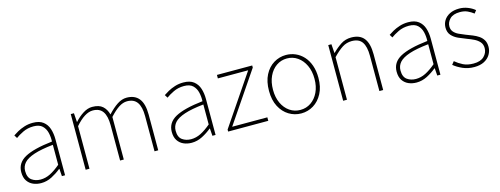

<svg xmlns="http://www.w3.org/2000/svg" viewBox="-19 -1141 4569 1756"><g transform="rotate(-15 2265.5 -263.5)"><path d="M218 13Q177 13 142.5 -2Q108 -17 87 -48.5Q66 -80 66 -130Q66 -218 149 -263.5Q232 -309 410 -329Q412 -372 402.5 -412.5Q393 -453 365 -480Q337 -507 282 -507Q226 -507 181 -485Q136 -463 110 -443L92 -472Q109 -484 137.5 -500Q166 -516 203.5 -528Q241 -540 284 -540Q346 -540 381.5 -512.5Q417 -485 431.5 -440Q446 -395 446 -341V0H416L411 -70H408Q368 -37 319.5 -12Q271 13 218 13ZM221 -20Q268 -20 313 -42.5Q358 -65 410 -109V-298Q296 -286 228.5 -263.5Q161 -241 132 -208.5Q103 -176 103 -131Q103 -70 138 -45Q173 -20 221 -20Z M641 0V-527H671L677 -443H679Q715 -484 759 -512Q803 -540 846 -540Q911 -540 944.5 -510Q978 -480 991 -430Q1038 -481 1082.5 -510.5Q1127 -540 1172 -540Q1249 -540 1288.5 -490.5Q1328 -441 1328 -339V0H1293V-334Q1293 -421 1262.5 -464Q1232 -507 1168 -507Q1129 -507 1089 -481Q1049 -455 1002 -403V0H967V-334Q967 -421 937 -464Q907 -507 843 -507Q805 -507 763.5 -481Q722 -455 677 -403V0Z M1643 13Q1602 13 1567.5 -2Q1533 -17 1512 -48.5Q1491 -80 1491 -130Q1491 -218 1574 -263.5Q1657 -309 1835 -329Q1837 -372 1827.5 -412.5Q1818 -453 1790 -480Q1762 -507 1707 -507Q1651 -507 1606 -485Q1561 -463 1535 -443L1517 -472Q1534 -484 1562.5 -500Q1591 -516 1628.5 -528Q1666 -540 1709 -540Q1771 -540 1806.5 -512.5Q1842 -485 1856.5 -440Q1871 -395 1871 -341V0H1841L1836 -70H1833Q1793 -37 1744.5 -12Q1696 13 1643 13ZM1646 -20Q1693 -20 1738 -42.5Q1783 -65 1835 -109V-298Q1721 -286 1653.5 -263.5Q1586 -241 1557 -208.5Q1528 -176 1528 -131Q1528 -70 1563 -45Q1598 -20 1646 -20Z M1990 0V-19L2312 -494H2025V-527H2359V-507L2037 -33H2370V0Z M2681 13Q2618 13 2564.5 -19.5Q2511 -52 2479 -113.5Q2447 -175 2447 -262Q2447 -351 2479 -413Q2511 -475 2564.5 -507.5Q2618 -540 2681 -540Q2728 -540 2770.5 -521.5Q2813 -503 2845.5 -467.5Q2878 -432 2896.5 -380Q2915 -328 2915 -262Q2915 -175 2882.5 -113.5Q2850 -52 2797 -19.5Q2744 13 2681 13ZM2681 -20Q2737 -20 2781.5 -50.5Q2826 -81 2852 -135.5Q2878 -190 2878 -262Q2878 -335 2852 -390Q2826 -445 2781.5 -476Q2737 -507 2681 -507Q2625 -507 2580.5 -476Q2536 -445 2510.5 -390Q2485 -335 2485 -262Q2485 -190 2510.5 -135.5Q2536 -81 2580.5 -50.5Q2625 -20 2681 -20Z M3079 0V-527H3109L3115 -443H3117Q3158 -484 3201 -512Q3244 -540 3299 -540Q3380 -540 3419 -490.5Q3458 -441 3458 -339V0H3422V-334Q3422 -421 3392.5 -464Q3363 -507 3295 -507Q3246 -507 3205.5 -481Q3165 -455 3115 -403V0Z M3772 13Q3731 13 3696.5 -2Q3662 -17 3641 -48.5Q3620 -80 3620 -130Q3620 -218 3703 -263.5Q3786 -309 3964 -329Q3966 -372 3956.5 -412.5Q3947 -453 3919 -480Q3891 -507 3836 -507Q3780 -507 3735 -485Q3690 -463 3664 -443L3646 -472Q3663 -484 3691.5 -500Q3720 -516 3757.5 -528Q3795 -540 3838 -540Q3900 -540 3935.5 -512.5Q3971 -485 3985.5 -440Q4000 -395 4000 -341V0H3970L3965 -70H3962Q3922 -37 3873.5 -12Q3825 13 3772 13ZM3775 -20Q3822 -20 3867 -42.5Q3912 -65 3964 -109V-298Q3850 -286 3782.5 -263.5Q3715 -241 3686 -208.5Q3657 -176 3657 -131Q3657 -70 3692 -45Q3727 -20 3775 -20Z M4319 13Q4260 13 4211 -8.5Q4162 -30 4127 -59L4150 -88Q4183 -60 4223 -40Q4263 -20 4321 -20Q4387 -20 4420.5 -53Q4454 -86 4454 -131Q4454 -166 4434 -189Q4414 -212 4383.5 -227Q4353 -242 4322 -253Q4282 -268 4244 -285Q4206 -302 4181 -330Q4156 -358 4156 -403Q4156 -440 4175 -471Q4194 -502 4231 -521Q4268 -540 4322 -540Q4362 -540 4401 -525Q4440 -510 4468 -486L4447 -459Q4421 -479 4391 -493Q4361 -507 4320 -507Q4255 -507 4224 -475.5Q4193 -444 4193 -405Q4193 -374 4210.5 -353.5Q4228 -333 4256.5 -319.5Q4285 -306 4316 -294Q4348 -282 4379 -269.5Q4410 -257 4435 -240Q4460 -223 4475.5 -197.5Q4491 -172 4491 -133Q4491 -94 4471 -60.5Q4451 -27 4413 -7Q4375 13 4319 13Z"/></g></svg>

Font: Noto Sans JP
Style: Regular
Weight: 100
Designer: Ryoko NISHIZUKA 西塚涼子 (kana, bopomofo & ideographs); Paul D. Hunt (Latin, Greek & Cyrillic); Sandoll Communications 산돌커뮤니
Foundry: Adobe
Version: Version 2.004;hotconv 1.0.118;makeotfexe 2.5.65603